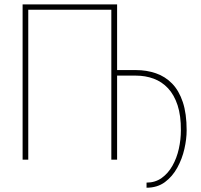

<svg xmlns="http://www.w3.org/2000/svg" viewBox="-20 -731 920 879"><path d="M516.1 -710.9V0H489.7V-686.5H109.4V0H83.5V-710.9ZM499 -384.8V-410.2H602.1Q651.4 -410.2 693.8 -395.5Q736.3 -380.9 767.8 -348.6Q799.3 -316.4 816.9 -263.7Q834.5 -210.9 834.5 -134.3Q834.5 -94.7 824.2 -49.3Q814 -3.9 791.7 36.6Q769.5 77.1 734.9 102.8Q700.2 128.4 650.9 128.4V105Q690.4 105 720 84Q749.5 63 769.3 28.1Q789.1 -6.8 798.6 -49.3Q808.1 -91.8 808.1 -134.3Q808.6 -201.7 793 -249.3Q777.3 -296.9 749.3 -326.9Q721.2 -356.9 683.6 -370.8Q646 -384.8 602.1 -384.8Z"/></svg>

Font: Roboto Condensed Thin
Style: Regular
Weight: 250
Width: 3
Designer: Christian Robertson
Foundry: Google
Version: Version 3.009; 2024